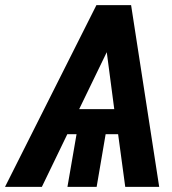

<svg xmlns="http://www.w3.org/2000/svg" viewBox="-67 -731 674 751"><path d="M395 -206.1H346.2L311 0H196.8L232.4 -206.1H196.3L96.7 0H-47.4L310.1 -710.9H445.8L555.7 0H422.9ZM242.7 -304.2H379.9L350.6 -526.9Z"/></svg>

Font: Roboto Mono
Style: Bold Italic
Weight: 700
Designer: Google
Version: Version 2.000985; 2015; ttfautohint (v1.3)